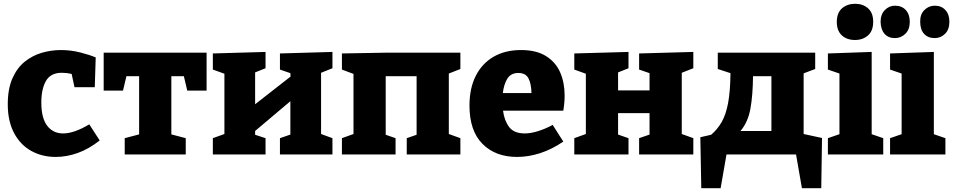

<svg xmlns="http://www.w3.org/2000/svg" viewBox="-20 -815 5029 1013"><path d="M274 13Q202 13 144.5 -19Q87 -51 54 -113.5Q21 -176 21 -265Q21 -346 45.5 -401.5Q70 -457 110.5 -489.5Q151 -522 200.5 -536.5Q250 -551 302 -551Q354 -551 404.5 -538Q455 -525 485 -512L480 -355H373L358 -425Q333 -431 306 -431Q247 -431 222.5 -388Q198 -345 198 -274Q198 -192 229 -151.5Q260 -111 313 -111Q371 -111 451 -159L506 -74Q449 -29 390.5 -8Q332 13 274 13Z M638 0V-86L714 -106V-413H647L629 -337H527V-537H1070V-337H968L950 -413H884V-106L960 -86V0Z M1103 0V-86L1164 -108V-426L1103 -448V-533L1381 -541V-455L1326 -433V-265L1513 -411L1512 -429L1457 -448V-533L1734 -541V-455L1674 -431V-108L1734 -86V0H1457V-86L1512 -105V-281L1326 -124V-104L1381 -86V0Z M1784 0V-86L1845 -108V-425L1784 -448V-533L2014 -537H2409V-451L2348 -427V-108L2409 -86V0H2126V-86L2178 -104V-413H2015V-104L2067 -86V0Z M2708 13Q2594 13 2525.5 -56Q2457 -125 2457 -258Q2457 -349 2490 -414.5Q2523 -480 2584 -515.5Q2645 -551 2729 -551Q2810 -551 2861 -519Q2912 -487 2935.5 -433Q2959 -379 2959 -311Q2959 -273 2952 -231H2634Q2641 -178 2666.5 -144.5Q2692 -111 2749 -111Q2779 -111 2817 -122.5Q2855 -134 2896 -156L2952 -68Q2892 -27 2830 -7Q2768 13 2708 13ZM2715 -430Q2675 -430 2656.5 -399.5Q2638 -369 2633 -324H2784Q2783 -374 2768 -402Q2753 -430 2715 -430Z M3010 0V-86L3071 -108V-426L3010 -448V-533L3296 -541V-455L3241 -433V-338H3407V-429L3352 -448V-533L3638 -541V-455L3577 -431V-108L3638 -86V0H3352V-86L3407 -105V-218H3241V-105L3296 -86V0Z M3680 178 3675 -91 3732 -104Q3765 -132 3787.5 -171Q3810 -210 3821.5 -271.5Q3833 -333 3834 -429L3767 -451V-537H4281V-451L4220 -428V-108L4317 -87L4313 178H4211L4180 0H3813L3782 178ZM3887 -124H4050V-413H3953Q3952 -311 3939 -240.5Q3926 -170 3887 -124Z M4640 -86V0H4348V-86L4409 -107V-427L4348 -448V-533L4579 -541V-107ZM4491 -604Q4448 -604 4421.5 -628.5Q4395 -653 4395 -699Q4395 -747 4422.5 -771Q4450 -795 4492 -795Q4533 -795 4560 -771Q4587 -747 4587 -700Q4587 -652 4559.5 -628Q4532 -604 4491 -604Z M4912 -614Q4876 -614 4855.5 -636.5Q4835 -659 4835 -700Q4834 -739 4857 -762Q4880 -785 4912 -785Q4947 -785 4968 -762Q4989 -739 4989 -700Q4989 -659 4966 -636.5Q4943 -614 4912 -614ZM4702 -614Q4667 -614 4647 -636.5Q4627 -659 4626 -700Q4626 -739 4648.5 -762Q4671 -785 4702 -785Q4738 -785 4759 -762Q4780 -739 4780 -700Q4780 -659 4756.5 -636.5Q4733 -614 4702 -614ZM4968 -86V0H4676V-86L4737 -107V-427L4676 -448V-533L4907 -541V-107Z"/></svg>

Font: Bitter ExtraBold
Style: Regular
Weight: 800
Designer: Sol Matas, and Bitter project Authors
Foundry: Sol Matas
Version: Version 2.001